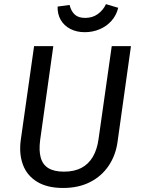

<svg xmlns="http://www.w3.org/2000/svg" viewBox="-20 -917 696 949"><path d="M532.3 -689.1H627.3L561.3 -218.2Q552.3 -150.1 517.3 -98.1Q482.3 -46 425.2 -17Q368.1 12.1 291.9 12.1Q213.7 12.1 163.6 -18.4Q113.5 -49 93.5 -102.5Q73.5 -156 82.5 -224.1L148.5 -689.1H243.5L178.5 -225.2Q171.5 -172.3 181.5 -137.4Q191.4 -102.5 219.8 -85.5Q248.2 -68.6 296 -68.6Q346.8 -68.6 382.1 -87Q417.5 -105.5 438.9 -141.9Q460.3 -178.3 467.3 -231.1ZM398.9 -757.9Q358.7 -757.9 327.6 -774Q296.6 -790.1 280.1 -818.7Q263.6 -847.4 264.7 -884.5L324 -892.5Q331 -862.6 349 -845.5Q367 -828.5 401 -828.5Q437 -828.5 463.4 -847.5Q489.9 -866.5 503.8 -896.5L564.3 -878.5Q555.3 -841.4 531.2 -814.3Q507.2 -787.1 472.6 -772.5Q438.1 -757.9 398.9 -757.9Z"/></svg>

Font: Fira Sans Variable
Style: Italic
Weight: 397
Italic angle: -8°
Designer: Carrois Corporate & Edenspiekermann AG
Foundry: Carrois Corporate GbR & Edenspiekermann AG
Version: Version 4.202